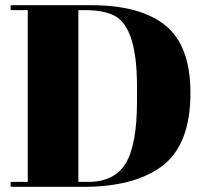

<svg xmlns="http://www.w3.org/2000/svg" viewBox="-20 -720 795 740"><path d="M714 -362Q714 -156 598 -75Q491 0 304 0H21V-19H87V-681H21V-700H330Q522 -700 618 -621.5Q714 -543 714 -362ZM282 -19H320Q421 -19 464.5 -90.5Q508 -162 508 -330V-388Q508 -613 422 -659Q381 -681 306 -681H282Z"/></svg>

Font: SVN-Abril Fatface
Style: Regular
Weight: 400
Designer: Veronika Burian, Jos? Scaglione
Foundry: TypeTogether
Version: Version 1.001